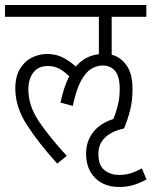

<svg xmlns="http://www.w3.org/2000/svg" viewBox="-20 -642 604 765"><path d="M323 -30Q323 -79 351 -115Q379 -151 432 -168Q442 -193 449.5 -222.5Q457 -252 457 -287Q457 -338 438.5 -359.5Q420 -381 390 -381Q366 -381 344 -368Q322 -355 303 -320.5Q284 -286 270 -220L221 -233Q234 -296 256 -338Q237 -357 216.5 -368Q196 -379 171 -379Q132 -379 112.5 -352.5Q93 -326 93 -286Q93 -223 132 -163Q171 -103 246 -21L208 10Q133 -73 87 -144.5Q41 -216 41 -289Q41 -338 60 -368.5Q79 -399 108 -413Q137 -427 167 -427Q202 -427 229 -413.5Q256 -400 282 -377Q319 -420 374 -426V-575H0V-622H563V-575H425V-424Q460 -415 484 -382Q508 -349 508 -287Q508 -238 497.5 -199Q487 -160 474 -130Q426 -120 399 -94.5Q372 -69 372 -29Q372 18 397 36.5Q422 55 453 55Q479 55 499 49Q519 43 545 29L564 73Q538 87 512 95Q486 103 455 103Q395 103 359 67Q323 31 323 -30Z"/></svg>

Font: Noto Sans Condensed Light
Style: Regular
Weight: 300
Width: 3
Designer: Monotype Design Team
Foundry: Monotype Imaging Inc.
Version: Version 2.013; ttfautohint (v1.8.4.7-5d5b)